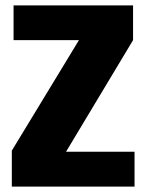

<svg xmlns="http://www.w3.org/2000/svg" viewBox="-20 -695 556 715"><path d="M24 0H481V-130H226L475.5 -545.5V-675H30.5V-545.5H274L24 -134Z"/></svg>

Font: Anybody SemiCondensed ExtraBold
Style: Regular
Weight: 800
Width: 4
Version: Version 1.113;gftools[0.9.25]